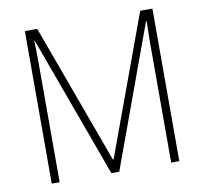

<svg xmlns="http://www.w3.org/2000/svg" viewBox="-79 -800 941 885"><g transform="rotate(-10 391.5 -357.0)"><path d="M372 0 130 -663H128Q129 -629 129.5 -605.5Q130 -582 130 -560V0H93V-714H151L390 -60H393L633 -714H690V0H652V-562Q652 -580 652.5 -604Q653 -628 654 -662H651L409 0Z"/></g></svg>

Font: Noto Sans Sinhala SemiCondensed ExtraLight
Style: Regular
Weight: 200
Width: 4
Designer: Jelle Bosma - Monotype Design Team
Foundry: Monotype Imaging Inc.
Version: Version 2.006; ttfautohint (v1.8.4.7-5d5b)